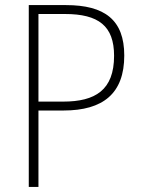

<svg xmlns="http://www.w3.org/2000/svg" viewBox="-20 -734 555 754"><path d="M239 -714H93V0H131V-300H229C385 -300 468 -367 468 -516C468 -656 391 -714 239 -714ZM235 -679C367 -679 428 -632 428 -515C428 -380 354 -335 228 -335H131V-679Z"/></svg>

Font: Noto Sans Myanmar SemiCondensed ExtraLight
Style: Regular
Weight: 200
Width: 4
Designer: Monotype Design Team
Foundry: Monotype Imaging Inc.
Version: Version 2.107